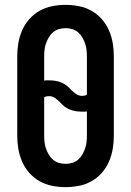

<svg xmlns="http://www.w3.org/2000/svg" viewBox="-20 -763 540 791"><path d="M250 8Q222 8 194.5 2.5Q167 -3 143 -16.5Q119 -30 100.5 -51Q82 -72 71 -97.5Q60 -123 55.5 -150Q51 -177 51 -205V-530Q51 -558 55.5 -585Q60 -612 71 -637.5Q82 -663 100.5 -684Q119 -705 143 -718.5Q167 -732 194.5 -737.5Q222 -743 250 -743Q278 -743 305.5 -737.5Q333 -732 357 -718.5Q381 -705 399.5 -684Q418 -663 429 -637.5Q440 -612 444.5 -585Q449 -558 449 -530V-205Q449 -177 444.5 -150Q440 -123 429 -97.5Q418 -72 399.5 -51Q381 -30 357 -16.5Q333 -3 305.5 2.5Q278 8 250 8ZM318 -368Q323 -368 328 -369Q333 -370 338 -373V-530Q338 -544 336.5 -557.5Q335 -571 330.5 -584Q326 -597 319 -609Q312 -621 301.5 -630Q291 -639 277.5 -643Q264 -647 250 -647Q236 -647 222.5 -643Q209 -639 198.5 -630Q188 -621 181 -609Q174 -597 169.5 -584Q165 -571 163.5 -557.5Q162 -544 162 -530V-431Q167 -432 172 -432Q177 -432 182 -432Q195 -432 208 -430Q221 -428 233 -423Q245 -418 255 -410Q265 -402 274 -392Q283 -383 294 -375.5Q305 -368 318 -368ZM250 -88Q264 -88 277.5 -92Q291 -96 301.5 -105Q312 -114 319 -126Q326 -138 330.5 -151Q335 -164 336.5 -177.5Q338 -191 338 -205V-304Q333 -303 328 -303Q323 -303 318 -303Q305 -303 292 -305Q279 -307 267 -312Q255 -317 245 -325Q235 -333 226 -343Q217 -352 206 -359.5Q195 -367 182 -367Q177 -367 172 -366Q167 -365 162 -362V-205Q162 -191 163.5 -177.5Q165 -164 169.5 -151Q174 -138 181 -126Q188 -114 198.5 -105Q209 -96 222.5 -92Q236 -88 250 -88Z"/></svg>

Font: Iosevka Custom
Style: Bold
Weight: 700
Monospace: yes
Designer: Belleve Invis
Foundry: Belleve Invis
Version: Version 30.3.3; ttfautohint (v1.8.3)